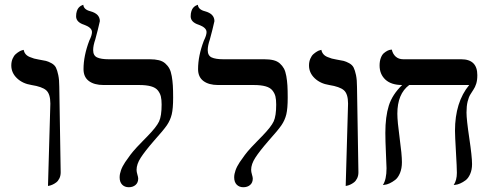

<svg xmlns="http://www.w3.org/2000/svg" viewBox="-20 -766 2039 797"><path d="M179.2 5.9 189 -335.9Q189 -376.5 171.4 -391.6Q154.3 -406.2 110.8 -413.1Q73.7 -418.9 50.3 -441.4Q26.9 -463.9 26.9 -494.1Q26.9 -509.8 32.2 -522.2Q37.6 -534.7 45.2 -541.3Q52.7 -547.9 60.1 -552.2Q67.4 -556.6 72.8 -557.6L78.1 -559.1Q80.1 -548.8 86.4 -541.3Q92.8 -533.7 103.8 -529.3Q114.7 -524.9 121.6 -522.9Q128.4 -521 140.1 -519Q160.6 -515.6 170.7 -513.2Q180.7 -510.7 193.6 -503.7Q206.5 -496.6 212.2 -485.4Q217.8 -474.1 221.9 -454.3Q226.1 -434.6 226.1 -405.8L231.9 -50.8Q231.9 -36.6 226.6 -25.6Q221.2 -14.6 213.4 -8.8Q205.6 -2.9 197.8 0.5Q189.9 3.9 184.6 4.9Z M366.7 -558.1Q366.7 -535.2 383.1 -527.6Q399.4 -520 431.6 -520H601.6Q623.5 -520 639.4 -516.1Q655.3 -512.2 666 -502.7Q676.8 -493.2 683.1 -481.4Q689.5 -469.7 692.9 -450.2Q696.3 -430.7 697.5 -410.9Q698.7 -391.1 698.7 -360.8Q698.7 -315.4 692.9 -291.3Q687 -267.1 672.9 -246.3Q658.7 -225.6 619.6 -182.1Q581.5 -138.2 564.2 -111.3Q546.9 -84.5 546.9 -61Q546.9 -52.7 550.3 -41.5Q553.7 -30.3 553.7 -24.9Q553.7 -7.8 542.7 1.7Q531.7 11.2 514.6 11.2Q497.6 11.2 487.1 0.5Q476.6 -10.3 476.6 -29.8Q476.6 -43.5 482.2 -59.3Q487.8 -75.2 499.5 -92.8L521 -123Q530.8 -136.2 548.1 -155Q565.4 -173.8 571.8 -179.7L592.8 -201.2Q629.9 -239.3 640.4 -262Q650.9 -284.7 650.9 -332Q650.9 -352.5 647.7 -365.7Q644.5 -378.9 635.3 -390.6Q626 -402.3 606.7 -407.7Q587.4 -413.1 557.6 -413.1H409.7Q371.1 -413.1 348.9 -429.7Q326.7 -446.3 326.7 -479Q326.7 -534.2 350.6 -597.2Q361.8 -619.6 361.8 -632.8Q361.8 -651.4 329.6 -663.1Q295.9 -673.8 295.9 -698.2Q295.9 -710.9 299.1 -720.2Q302.2 -729.5 306.6 -734.1Q311 -738.8 315.2 -741.5Q319.3 -744.1 322.8 -745.1L325.7 -746.1Q327.6 -726.1 355.5 -719.2Q394.5 -708.5 394.5 -678.2Q394.5 -675.8 386 -642.1Q377.4 -608.4 375.5 -602.1Q366.7 -576.7 366.7 -558.1Z M842.3 -558.1Q842.3 -535.2 858.6 -527.6Q875 -520 907.2 -520H1077.1Q1099.1 -520 1115 -516.1Q1130.9 -512.2 1141.6 -502.7Q1152.3 -493.2 1158.7 -481.4Q1165 -469.7 1168.5 -450.2Q1171.9 -430.7 1173.1 -410.9Q1174.3 -391.1 1174.3 -360.8Q1174.3 -315.4 1168.5 -291.3Q1162.6 -267.1 1148.4 -246.3Q1134.3 -225.6 1095.2 -182.1Q1057.1 -138.2 1039.8 -111.3Q1022.5 -84.5 1022.5 -61Q1022.5 -52.7 1025.9 -41.5Q1029.3 -30.3 1029.3 -24.9Q1029.3 -7.8 1018.3 1.7Q1007.3 11.2 990.2 11.2Q973.1 11.2 962.6 0.5Q952.1 -10.3 952.1 -29.8Q952.1 -43.5 957.8 -59.3Q963.4 -75.2 975.1 -92.8L996.6 -123Q1006.3 -136.2 1023.7 -155Q1041 -173.8 1047.4 -179.7L1068.4 -201.2Q1105.5 -239.3 1116 -262Q1126.5 -284.7 1126.5 -332Q1126.5 -352.5 1123.3 -365.7Q1120.1 -378.9 1110.8 -390.6Q1101.6 -402.3 1082.3 -407.7Q1063 -413.1 1033.2 -413.1H885.3Q846.7 -413.1 824.5 -429.7Q802.2 -446.3 802.2 -479Q802.2 -534.2 826.2 -597.2Q837.4 -619.6 837.4 -632.8Q837.4 -651.4 805.2 -663.1Q771.5 -673.8 771.5 -698.2Q771.5 -710.9 774.7 -720.2Q777.8 -729.5 782.2 -734.1Q786.6 -738.8 790.8 -741.5Q794.9 -744.1 798.3 -745.1L801.3 -746.1Q803.2 -726.1 831.1 -719.2Q870.1 -708.5 870.1 -678.2Q870.1 -675.8 861.6 -642.1Q853 -608.4 851.1 -602.1Q842.3 -576.7 842.3 -558.1Z M1415 5.9 1424.8 -335.9Q1424.8 -376.5 1407.2 -391.6Q1390.1 -406.2 1346.7 -413.1Q1309.6 -418.9 1286.1 -441.4Q1262.7 -463.9 1262.7 -494.1Q1262.7 -509.8 1268.1 -522.2Q1273.4 -534.7 1281 -541.3Q1288.6 -547.9 1295.9 -552.2Q1303.2 -556.6 1308.6 -557.6L1314 -559.1Q1315.9 -548.8 1322.3 -541.3Q1328.6 -533.7 1339.6 -529.3Q1350.6 -524.9 1357.4 -522.9Q1364.3 -521 1376 -519Q1396.5 -515.6 1406.5 -513.2Q1416.5 -510.7 1429.4 -503.7Q1442.4 -496.6 1448 -485.4Q1453.6 -474.1 1457.8 -454.3Q1461.9 -434.6 1461.9 -405.8L1467.8 -50.8Q1467.8 -36.6 1462.4 -25.6Q1457 -14.6 1449.2 -8.8Q1441.4 -2.9 1433.6 0.5Q1425.8 3.9 1420.4 4.9Z M1916.5 -298.8Q1916.5 -270 1928 -192.9Q1939.5 -115.7 1939.5 -85Q1939.5 -61 1931.6 -43.5Q1923.8 -25.9 1912.6 -17.6Q1901.4 -9.3 1890.1 -4.4Q1878.9 0.5 1871.1 1L1863.3 2Q1876.5 -17.6 1876.5 -48.8Q1876.5 -69.8 1872.6 -136Q1868.7 -202.1 1868.7 -223.1Q1868.7 -341.8 1927.7 -413.1H1678.7Q1629.4 -376.5 1629.4 -293.9Q1629.4 -262.7 1638.9 -193.4Q1648.4 -124 1648.4 -92.8Q1648.4 -66.9 1640.4 -47.6Q1632.3 -28.3 1620.6 -19.3Q1608.9 -10.3 1597.2 -4.9Q1585.4 0.5 1577.1 1L1569.3 2Q1584.5 -20.5 1584.5 -67.9Q1584.5 -79.1 1582 -130.6Q1579.6 -182.1 1579.6 -214.8Q1579.6 -281.7 1594 -327.6Q1608.4 -373.5 1649.4 -413.1Q1604 -413.1 1579.8 -435.5Q1555.7 -458 1555.7 -494.1Q1555.7 -512.2 1560.8 -525.6Q1565.9 -539.1 1573.5 -545.4Q1581.1 -551.8 1588.9 -555.7Q1596.2 -559.1 1601.6 -559.6L1606.4 -560.1Q1610.4 -542 1622.6 -531Q1634.8 -520 1654.3 -520H1894.5Q1961.4 -520 1961.4 -454.1Q1961.4 -433.1 1956.8 -418.5Q1952.1 -403.8 1945.3 -394L1932.6 -374Q1925.8 -363.3 1921.1 -344.5Q1916.5 -325.7 1916.5 -298.8Z"/></svg>

Font: Linux Libertine Display G
Style: Regular
Weight: 400
Designer: Philipp H. Poll
Foundry: Philipp H. Poll
Version: Version 5.0.9